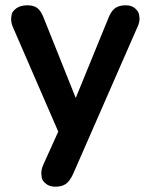

<svg xmlns="http://www.w3.org/2000/svg" viewBox="-20 -517 566 725"><path d="M189 188Q167 188 153 176.5Q139 165 137.5 153.5Q136 142 136 138Q136 122 143 106L200 -20L29 -414Q22 -431 22 -445Q22 -450 24 -462Q26 -474 41.5 -485.5Q57 -497 84 -497Q107 -497 121 -486.5Q135 -476 146 -447L266 -147L389 -448Q400 -476 415 -486.5Q430 -497 455 -497Q477 -497 490 -485.5Q503 -474 505 -462.5Q507 -451 507 -447Q507 -432 499 -415L256 140Q243 168 228 178Q213 188 189 188Z"/></svg>

Font: Nunito
Style: Bold
Weight: 700
Designer: Vernon Adams
Foundry: Vernon Adams
Version: Version 3.602